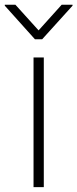

<svg xmlns="http://www.w3.org/2000/svg" viewBox="-74 -773 320 793"><path d="M64.5 0V-535.6H106.9V0ZM-10.3 -753.4 85.4 -647.5 180.7 -753.4H225.6V-749.5L100.1 -610.8H70.3L-54.2 -749.5V-753.4Z"/></svg>

Font: Inter Display Extra Light
Style: Regular
Weight: 200
Designer: Rasmus Andersson
Foundry: rsms
Version: Version 4.000;git-4fc901f